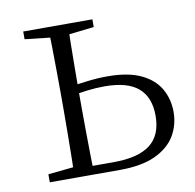

<svg xmlns="http://www.w3.org/2000/svg" viewBox="-63 -573 648 637"><g transform="rotate(-10 260.5 -254.0)"><path d="M172 0V-29H275Q358 -29 398.5 -60Q439 -91 439 -157Q439 -219 402.5 -250.5Q366 -282 289 -282Q260 -282 231.5 -278.5Q203 -275 173 -269V-300Q205 -305 238 -309Q271 -313 304 -313Q374 -313 417 -292.5Q460 -272 480 -237Q500 -202 500 -159Q500 -115 478.5 -79Q457 -43 411 -21.5Q365 0 291 0ZM139 0Q140 -24 140.5 -64.5Q141 -105 141.5 -148.5Q142 -192 142 -226V-283Q142 -316 141.5 -359.5Q141 -403 140.5 -443.5Q140 -484 139 -508H205Q204 -484 203.5 -443.5Q203 -403 202.5 -359.5Q202 -316 202 -282V-226Q202 -192 202.5 -148.5Q203 -105 203.5 -64.5Q204 -24 205 0ZM55 -482V-508H288V-482L183 -470H162ZM55 0V-27L162 -38H175V0Z"/></g></svg>

Font: Noto Serif JP
Style: Regular
Weight: 200
Designer: Ryoko NISHIZUKA 西塚涼子 (kana & ideographs); Frank Grießhammer (Latin, Greek & Cyrillic); Wenlong ZHANG 张文龙 (bopomofo); San
Foundry: Adobe
Version: Version 2.001;hotconv 1.1.0;makeotfexe 2.6.0